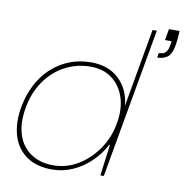

<svg xmlns="http://www.w3.org/2000/svg" viewBox="-82 -800 854 889"><g transform="rotate(10 345.5 -355.0)"><path d="M220 12Q146 12 99 -21.5Q52 -55 34.5 -113.5Q17 -172 30 -247Q40 -303 64 -351Q88 -399 125 -434Q162 -469 209.5 -488.5Q257 -508 314 -508Q396 -508 445.5 -460.5Q495 -413 502 -337L567 -705H587L462 0H446L465 -147H462Q438 -101 400.5 -65Q363 -29 317 -8.5Q271 12 220 12ZM222 -8Q284 -8 337.5 -40Q391 -72 429 -126.5Q467 -181 479 -248Q492 -318 474.5 -372Q457 -426 416 -457Q375 -488 314 -488Q251 -488 195.5 -459Q140 -430 102 -376Q64 -322 51 -248Q38 -175 55.5 -121Q73 -67 116.5 -37.5Q160 -8 222 -8ZM610 -583 614 -605Q636 -605 645.5 -615Q655 -625 659 -644L663 -669H632L641 -722H691Q690 -700 688.5 -685Q687 -670 685 -656Q677 -610 657 -596.5Q637 -583 610 -583Z"/></g></svg>

Font: DM Sans 36pt Thin
Style: Italic
Weight: 250
Italic angle: -10°
Designer: Colophon Foundry, Jonny Pinhorn
Foundry: Colophon Foundry
Version: Version 4.004;gftools[0.9.30]